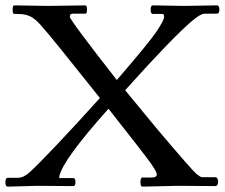

<svg xmlns="http://www.w3.org/2000/svg" viewBox="-54 -693 837 715"><path d="M747 0 609 -1 477 2Q469 2 469 -15Q469 -32 477 -32H511Q530 -32 530 -44Q530 -53 507.5 -85Q485 -117 350 -288Q180 -98 167 -37Q165 -30 169 -30H219Q227 -30 227 -15Q227 0 219 0L85 -1L-24 2Q-34 2 -34 -14.5Q-34 -31 -24 -31H13Q34 -31 57 -52Q131 -121 318 -328Q137 -556 105 -591Q82 -619 62.5 -630Q43 -641 13 -641H-1Q-7 -641 -7 -657Q-7 -673 -1 -673L125 -671L264 -673Q270 -673 270 -657.5Q270 -642 264 -642H216Q206 -642 206 -630.5Q206 -619 381 -395Q502 -535 529.5 -576.5Q557 -618 557 -629.5Q557 -641 552 -641H515Q507 -641 507 -657Q507 -673 515 -673L631 -671L754 -673Q763 -673 763 -657.5Q763 -642 754 -642H707Q693 -642 660 -614Q591 -556 412 -357Q432 -332 535 -208Q662 -58 677.5 -45.5Q693 -33 698 -33H747Q758 -33 758 -16.5Q758 0 747 0Z"/></svg>

Font: Sedan SC
Style: Regular
Weight: 400
Designer: Sebastian Salazar
Foundry: Sebastian Salazar
Version: Version 1.001